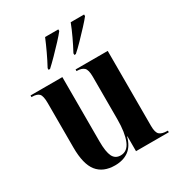

<svg xmlns="http://www.w3.org/2000/svg" viewBox="-182 -887 948 1019"><g transform="rotate(-30 292.0 -378.0)"><path d="M227 10Q155 10 118.5 -35.5Q82 -81 82 -183V-455Q82 -499 69.5 -512.5Q57 -526 26 -526H23V-536H218V-142Q218 -78 232 -49.5Q246 -21 279 -21Q321 -21 340 -68Q359 -115 359 -197V-457Q359 -500 344.5 -513Q330 -526 301 -526H299V-536H496V-76Q496 -35 511 -22.5Q526 -10 557 -10H561V0H360V-91H358Q344 -38 310.5 -14Q277 10 227 10ZM174 -616Q193 -651 212 -691.5Q231 -732 245 -766H326V-756Q313 -739 287 -711Q261 -683 232.5 -654Q204 -625 183 -606H174ZM332 -616Q351 -651 370 -691.5Q389 -732 402 -766H484V-756Q471 -739 445 -711Q419 -683 391 -654Q363 -625 341 -606H332Z"/></g></svg>

Font: Noto Serif Display Condensed
Style: Bold
Weight: 700
Width: 3
Designer: Monotype Design Team
Foundry: Monotype Imaging Inc.
Version: Version 2.009